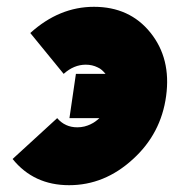

<svg xmlns="http://www.w3.org/2000/svg" viewBox="-20 -532 511 564"><path d="M256 -512Q361 -512 422 -436Q483 -360 468 -250Q453 -139 370 -64Q287 12 183 12Q79 12 17 -65L148 -185Q171 -158 207 -158Q229 -158 248 -168Q259 -173 272 -185H184L203 -315H290Q285 -321 279.5 -326Q274 -331 267 -334Q251 -342 232 -342Q197 -342 167 -315L69 -435Q154 -512 256 -512Z"/></svg>

Font: Unageo
Style: Black-Italic
Weight: 900
Designer: Richard Sepsi
Foundry: Richard Sepsi
Version: Version 2.000